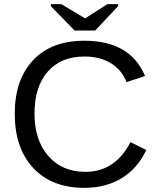

<svg xmlns="http://www.w3.org/2000/svg" viewBox="-20 -894 762 924"><path d="M387 -622Q273 -622 209.5 -549Q146 -476 146 -347Q146 -220 212 -144Q278 -67 391 -67Q534 -67 608 -210L684 -172Q642 -83 565.5 -36.5Q489 10 386 10Q229 10 140 -85.5Q51 -181 51 -347Q51 -511 140 -605Q228 -698 386 -698Q607 -698 678 -528L589 -499Q565 -559 512.5 -590.5Q460 -622 387 -622ZM548 -864 438 -747H339L225 -864V-874H275L389 -806H390L497 -874H548Z"/></svg>

Font: Libra Sans
Style: Regular
Weight: 400
Foundry: Context Ltd
Version: Version 1.002